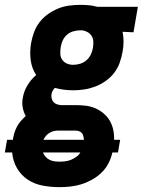

<svg xmlns="http://www.w3.org/2000/svg" viewBox="-73 -548 593 791"><path d="M172 223Q136 223 102 216.5Q68 210 40.5 191.5Q13 173 -3.5 144Q-20 115 -23 80H-53L-44 28H-20V27Q-18 14 -14 0.5Q-10 -13 -3.5 -25.5Q3 -38 12.5 -49Q22 -60 33 -70Q24 -86 20.5 -105.5Q17 -125 21 -145Q25 -171 39.5 -195.5Q54 -220 76 -239Q58 -266 53.5 -300Q49 -334 55 -370Q59 -392 67 -414.5Q75 -437 90 -456.5Q105 -476 125 -490Q145 -504 167 -513Q189 -522 212.5 -525Q236 -528 258 -528Q275 -528 292 -526.5Q309 -525 324 -521L328 -520H495L477 -415L432 -417Q436 -397 436 -376.5Q436 -356 432 -335Q428 -312 420 -289.5Q412 -267 397.5 -248Q383 -229 362.5 -214.5Q342 -200 319.5 -191.5Q297 -183 274 -179.5Q251 -176 229 -176Q209 -176 190 -178.5Q171 -181 153 -186Q147 -180 143.5 -173Q140 -166 139 -159Q138 -150 140 -142Q142 -134 147 -128Q152 -122 160 -119Q168 -116 177 -115H238Q259 -115 280 -112.5Q301 -110 319.5 -102Q338 -94 353.5 -81Q369 -68 379 -51Q389 -34 393.5 -13.5Q398 7 397 28H422L413 80H390Q385 103 374 124.5Q363 146 345.5 163Q328 180 306.5 192Q285 204 262.5 211Q240 218 217 220.5Q194 223 172 223ZM229 -281Q243 -281 257.5 -285.5Q272 -290 283.5 -300Q295 -310 301.5 -324Q308 -338 310 -352Q312 -364 311.5 -376.5Q311 -389 305 -399Q299 -409 289 -415Q279 -421 267 -423H256Q242 -423 227.5 -418.5Q213 -414 202 -404Q191 -394 185 -380.5Q179 -367 177 -353Q175 -339 175.5 -325.5Q176 -312 183.5 -301.5Q191 -291 203 -286Q215 -281 229 -281ZM273 28Q272 20 270.5 13Q269 6 264.5 0.5Q260 -5 252.5 -7.5Q245 -10 237 -10H167Q158 -10 149 -8Q140 -6 131.5 -1Q123 4 116.5 11.5Q110 19 106 28ZM172 118Q184 118 196 116.5Q208 115 219 110.5Q230 106 241 98.5Q252 91 258 80H104Q108 90 114.5 97.5Q121 105 130.5 110Q140 115 150.5 116.5Q161 118 172 118Z"/></svg>

Font: Iosevka SS18 Extrabold
Style: Italic
Weight: 800
Italic angle: -9°
Monospace: yes
Designer: Belleve Invis
Foundry: Belleve Invis
Version: Version 25.1.1; ttfautohint (v1.8.4)